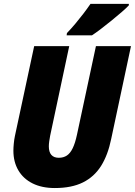

<svg xmlns="http://www.w3.org/2000/svg" viewBox="-20 -949 688 979"><path d="M259.3 9.8Q193.4 9.8 146 -13.9Q98.6 -37.6 73.5 -80.6Q48.3 -123.5 48.3 -180.7Q48.3 -196.8 50.3 -217Q52.2 -237.3 56.2 -256.3L154.3 -713.9H333L235.8 -257.3Q232.9 -242.7 231 -228.5Q229 -214.4 229 -202.6Q229 -173.8 241.9 -159.2Q254.9 -144.5 279.8 -144.5Q303.7 -144.5 321 -156Q338.4 -167.5 350.8 -193.4Q363.3 -219.2 372.6 -262.7L469.2 -713.9H647.9L546.9 -240.2Q530.3 -158.7 495.4 -103Q460.4 -47.4 402.8 -18.8Q345.2 9.8 259.3 9.8ZM319.8 -769 321.3 -780.3Q342.3 -802.2 363.3 -827.1Q384.3 -852.1 404.3 -878.2Q424.3 -904.3 441.4 -929.2H637.2L636.7 -921.4Q625.5 -909.2 601.3 -888.2Q577.1 -867.2 548.3 -843.8Q519.5 -820.3 492.7 -800Q465.8 -779.8 449.2 -769Z"/></svg>

Font: Open Sans SemiCondensed ExtraBold
Style: Italic
Weight: 800
Width: 4
Italic angle: -12°
Designer: Monotype Design Team
Foundry: Monotype Imaging Inc.
Version: Version 3.003